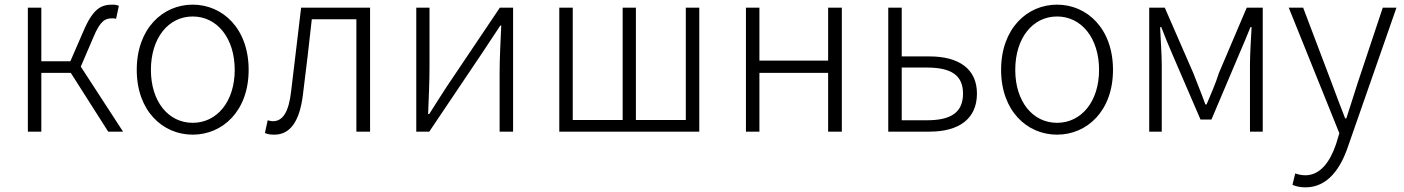

<svg xmlns="http://www.w3.org/2000/svg" viewBox="-20 -567 6048 827"><path d="M100 0H158V-253H285L446 0H510L328 -280L382 -406C412 -479 434 -488 463 -488C471 -488 474 -488 480 -486L492 -542C486 -545 475 -547 465 -547C416 -547 381 -531 339 -432L283 -303H158V-534H100Z M810 13C939 13 1051 -89 1051 -266C1051 -444 939 -547 810 -547C681 -547 569 -444 569 -266C569 -89 681 13 810 13ZM810 -38C705 -38 630 -130 630 -266C630 -403 705 -496 810 -496C915 -496 991 -403 991 -266C991 -130 915 -38 810 -38Z M1162 13C1229 13 1271 -43 1285 -161C1299 -269 1311 -376 1323 -484H1515V0H1574V-534H1277C1263 -413 1248 -294 1234 -174C1224 -85 1198 -45 1156 -45C1147 -45 1140 -47 1133 -49L1121 6C1133 11 1144 13 1162 13Z M1773 0H1829L2059 -342C2081 -375 2113 -424 2135 -457H2139C2136 -387 2132 -315 2132 -256V0H2190V-534H2133L1903 -192C1882 -159 1850 -110 1829 -76H1824C1827 -147 1830 -219 1830 -277V-534H1773Z M2389 0H2992V-534H2934V-50H2719V-534H2662V-50H2447V-534H2389Z M3193 0H3251V-253H3547V0H3606V-534H3547V-306H3251V-534H3193Z M3806 0H3984C4109 0 4188 -54 4188 -164C4188 -271 4109 -324 3984 -324H3864V-534H3806ZM3864 -49V-276H3973C4078 -276 4128 -242 4128 -164C4128 -84 4078 -49 3973 -49Z M4533 13C4662 13 4774 -89 4774 -266C4774 -444 4662 -547 4533 -547C4404 -547 4292 -444 4292 -266C4292 -89 4404 13 4533 13ZM4533 -38C4428 -38 4353 -130 4353 -266C4353 -403 4428 -496 4533 -496C4638 -496 4714 -403 4714 -266C4714 -130 4638 -38 4533 -38Z M4930 0H4984V-288C4984 -331 4979 -397 4977 -450H4982C4997 -411 5013 -372 5029 -335L5151 -52H5198L5318 -335C5334 -372 5350 -410 5366 -450H5371C5368 -397 5364 -331 5364 -288V0H5419V-534H5350L5230 -252C5216 -207 5196 -162 5177 -117H5172C5156 -162 5137 -207 5120 -252L4997 -534H4930Z M5603 240C5701 240 5756 155 5787 62L5995 -534H5936L5827 -207C5812 -161 5795 -105 5779 -57H5774C5755 -105 5734 -161 5717 -207L5593 -534H5531L5749 7L5735 53C5709 130 5667 188 5602 188C5587 188 5570 184 5559 180L5547 229C5562 236 5582 240 5603 240Z"/></svg>

Font: Noto Sans CJK SC Light
Style: Regular
Weight: 300
Designer: Ryoko NISHIZUKA 西塚涼子 (kana, bopomofo & ideographs); Paul D. Hunt (Latin, Greek & Cyrillic); Sandoll Communications 산돌커뮤니
Foundry: Adobe
Version: Version 2.004;hotconv 1.0.118;makeotfexe 2.5.65603